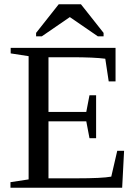

<svg xmlns="http://www.w3.org/2000/svg" viewBox="-20 -879 650 899"><path d="M29 -26 114 -39V-616L30 -629V-655H521V-498H489L473 -604Q421 -611 314 -611H207V-355H384L399 -433H430V-232H399L384 -311H207V-44H336Q459 -44 501 -52L529 -173H561L552 0H29ZM149 -709V-725L255 -859H359L465 -725V-709H438L307 -799L176 -709Z"/></svg>

Font: Libra Serif Modern
Style: Regular
Weight: 400
Designer: Stefan Peev, Context Ltd
Foundry: Stefan Peev, Context Ltd
Version: Version 1.000